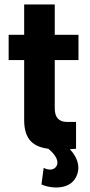

<svg xmlns="http://www.w3.org/2000/svg" viewBox="-20 -671 407 866"><path d="M19 -400H89V-127C90 -41 130 -9 198 0C228 25 243 49 238 71C230 96 203 100 177 86L167 161C203 178 306 194 330 110C340 75 328 37 295 2C304 1 313 1 323 0V-121H281C245 -122 227 -141 227 -183V-400H334V-514H227V-651H89V-514H19Z"/></svg>

Font: Vanilla Cream Black
Style: Regular
Weight: 900
Designer: Jeremy Tribby, Jinavaṁso
Foundry: Tribby Type
Version: Version 1.422;Glyphs 3.1.2 (3151)